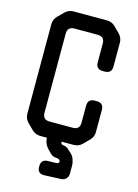

<svg xmlns="http://www.w3.org/2000/svg" viewBox="-136 -783 767 1071"><g transform="rotate(15 248.0 -247.5)"><path d="M275 9H344Q373 9 393 -11L426 -44Q446 -64 446 -93V-220Q446 -260 406 -260H395Q355 -260 355 -220V-122Q355 -82 315 -82H181Q141 -82 141 -122V-579Q141 -619 181 -619H315Q355 -619 355 -579V-471Q355 -431 395 -431H406Q446 -431 446 -471V-608Q446 -637 426 -657L393 -690Q373 -710 344 -710H152Q123 -710 103 -690L70 -657Q50 -637 50 -608V-93Q50 -64 70 -44L103 -11Q123 9 152 9H190Q191 45 218 72L235 89Q250 104 271 104Q280 104 286.5 108.5Q293 113 293 118Q293 132 274 132L230 133Q190 133 190 173V177Q190 216 230 215L326 211Q344 210 355 198.5Q366 187 366 169V124Q366 106 359 87Q352 68 338 56L317 37Q306 28 291 26Q275 26 275 11Z"/></g></svg>

Font: WDXL Lubrifont SC
Style: Regular
Weight: 400
Designer: [WDXL Lubrifont] Copyright 2020-2022 (c) NightFurySL2001, Skr-ZERO; [ZCOOL QingKe HuangYou] Copyright 2018-2022 (c) The 
Version: Version 2.001;hotconv 1.1.1;makeotfexe 2.6.0